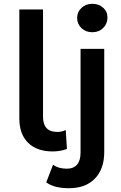

<svg xmlns="http://www.w3.org/2000/svg" viewBox="-20 -792 638 1013"><path d="M82 -167V-742H207V-176Q207 -96 282 -96Q307 -96 327 -106L333 -6Q298 7 258 7Q175 7 128.5 -38.5Q82 -84 82 -167ZM224 170 260 77Q288 98 333 98Q368 98 386.5 76.5Q405 55 405 13V-534H530V10Q530 99 481 150Q432 201 344 201Q265 201 224 170ZM387 -697Q387 -729 410 -750.5Q433 -772 467 -772Q501 -772 524 -751.5Q547 -731 547 -700Q547 -667 524.5 -644.5Q502 -622 467 -622Q433 -622 410 -643.5Q387 -665 387 -697Z"/></svg>

Font: Montserrat Alternates SemiBold
Style: Regular
Weight: 600
Designer: Julieta Ulanovsky
Foundry: Julieta Ulanovsky
Version: Version 7.200